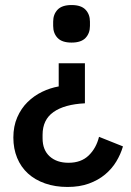

<svg xmlns="http://www.w3.org/2000/svg" viewBox="-20 -552 519 762"><path d="M248 190Q199 190 159 176Q119 162 91 136.5Q63 111 48 74.5Q33 38 33 -6Q33 -51 48.5 -86.5Q64 -122 89.5 -147Q115 -172 147 -187.5Q179 -203 213 -209V-301H317V-142Q236 -138 192.5 -107.5Q149 -77 149 -17V-3Q149 43 177 68.5Q205 94 252 94Q302 94 332 65Q362 36 373 -9L468 29Q459 60 441.5 89Q424 118 397 140.5Q370 163 333 176.5Q296 190 248 190ZM264 -383Q226 -383 208.5 -401.5Q191 -420 191 -449V-466Q191 -495 208.5 -513.5Q226 -532 264 -532Q302 -532 319.5 -513.5Q337 -495 337 -466V-449Q337 -420 319.5 -401.5Q302 -383 264 -383Z"/></svg>

Font: IBM Plex Sans Hebrew Medm
Style: Regular
Weight: 500
Designer: Mike Abbink, Paul van der Laan, Pieter van Rosmalen, Yanek Iontef
Foundry: Bold Monday
Version: Version 1.3